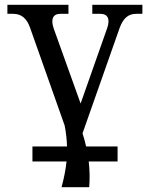

<svg xmlns="http://www.w3.org/2000/svg" viewBox="-20 -526 629 805"><path d="M106 -410 251 0C257 29 260 59 261 88H116V151H259C255 187 248 223 238 259H354C357 223 356 187 352 151H473V88H341C337 70 332 51 326 33L482 -410C496 -447 516 -468 550 -468H577V-506H367V-468H401C432 -468 443 -446 429 -407L318 -92L205 -407C192 -446 202 -468 233 -468H267V-506H11V-468H36C71 -468 93 -447 106 -410Z"/></svg>

Font: LT Superior Serif Medium
Style: Regular
Weight: 500
Designer: Daniel Lyons
Foundry: LyonsType
Version: Version 2.120;FEAKit 1.0